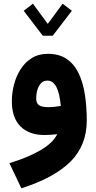

<svg xmlns="http://www.w3.org/2000/svg" viewBox="-20 -727 519 1036"><path d="M264.6 -534.2 367.7 -668.9 317.9 -707 237.8 -598.1 157.7 -707 107.9 -668.9 210.9 -534.2ZM288.6 -2.9Q266.1 43.9 198.5 83.5Q130.9 123 30.8 153.3L95.2 289.1Q272.9 232.4 360.6 144.8Q448.2 57.1 448.2 -76.7Q448.2 -147.9 438.7 -212.9Q429.2 -277.8 406 -328.1Q382.8 -378.4 342 -407.5Q301.3 -436.5 238.3 -436.5Q188 -436.5 151.4 -413.6Q114.7 -390.6 90.8 -352.8Q66.9 -314.9 55.4 -269.8Q43.9 -224.6 43.9 -180.7Q43.9 -91.8 90.3 -45.2Q136.7 1.5 219.7 1.5Q238.3 1.5 255.1 0.2Q272 -1 288.6 -2.9ZM308.1 -155.3Q294.9 -152.8 276.6 -150.9Q258.3 -148.9 239.3 -148.9Q205.6 -148.9 190.4 -159.4Q175.3 -169.9 175.3 -194.8Q175.3 -220.2 181.9 -242.4Q188.5 -264.6 201.7 -278.3Q214.8 -292 235.4 -292Q252.4 -292 264.6 -282.5Q276.9 -272.9 285.6 -254.9Q294.4 -236.8 299.8 -211.7Q305.2 -186.5 308.1 -155.3Z"/></svg>

Font: Estedad-FD-VF Thin
Style: Regular
Weight: 100
Designer: Amin Abedi
Version: Version 5.0